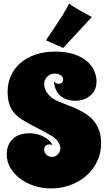

<svg xmlns="http://www.w3.org/2000/svg" viewBox="-20 -1017 603 1082"><path d="M523.9 -557.1Q523.9 -532.7 514.9 -512.9Q505.9 -493.2 489.7 -479Q473.6 -464.8 451.9 -457Q430.2 -449.2 404.8 -449.2Q377 -449.2 357.2 -456.1Q337.4 -462.9 324 -473.4Q310.5 -483.9 302.7 -496.8Q294.9 -509.8 290.8 -522Q286.6 -534.2 285.4 -544.4Q284.2 -554.7 284.2 -560.1Q290 -550.3 297.9 -547.6Q305.7 -544.9 311 -544.9Q324.7 -544.9 330.3 -552.2Q335.9 -559.6 335.9 -567.9Q335.9 -573.2 333.7 -579.1Q331.5 -585 325.9 -590.1Q320.3 -595.2 310.8 -598.6Q301.3 -602.1 287.1 -602.1Q277.3 -602.1 267.1 -598.4Q256.8 -594.7 248.3 -587.2Q239.7 -579.6 234.4 -568.4Q229 -557.1 229 -542Q229 -527.3 235.1 -512.9Q241.2 -498.5 251.7 -485.8Q262.2 -473.1 276.6 -462.9Q291 -452.6 308.1 -445.8Q335 -434.6 363.5 -423.8Q392.1 -413.1 418.9 -400.4Q445.8 -387.7 469.5 -371.3Q493.2 -355 511 -332.5Q528.8 -310.1 539.3 -280Q549.8 -250 549.8 -210Q549.8 -152.8 526.6 -105.7Q503.4 -58.6 464.6 -25.1Q425.8 8.3 374.8 26.6Q323.7 44.9 268.1 44.9Q217.8 44.9 172.4 30Q127 15.1 92.8 -10.7Q58.6 -36.6 38.3 -71.5Q18.1 -106.4 18.1 -147Q18.1 -176.8 27.8 -199.2Q37.6 -221.7 54.9 -236.6Q72.3 -251.5 95.5 -258.8Q118.7 -266.1 145 -266.1Q165.5 -266.1 185.3 -261.7Q205.1 -257.3 222.4 -248.8Q239.7 -240.2 253.7 -228Q267.6 -215.8 275.9 -200.2Q265.6 -203.1 257.8 -203.1Q244.6 -203.1 236.8 -195.3Q229 -187.5 229 -171.9Q229 -163.6 232.9 -156.5Q236.8 -149.4 242.9 -144Q249 -138.7 257.1 -135.7Q265.1 -132.8 273.9 -132.8Q283.7 -132.8 292 -137Q300.3 -141.1 306.6 -147.9Q313 -154.8 316.4 -163.1Q319.8 -171.4 319.8 -180.2Q319.8 -197.3 309.3 -214.8Q298.8 -232.4 278.8 -246.1Q240.7 -269.5 207 -286.6Q173.3 -303.7 145 -319.1Q116.7 -334.5 94 -350.1Q71.3 -365.7 55.4 -386.2Q39.6 -406.7 31.2 -434.3Q22.9 -461.9 22.9 -501Q22.9 -547.9 41 -588.9Q59.1 -629.9 93.5 -660.4Q127.9 -690.9 177.7 -708.5Q227.5 -726.1 291 -726.1Q355 -726.1 399.4 -710.7Q443.8 -695.3 471.4 -670.9Q499 -646.5 511.5 -616.5Q523.9 -586.4 523.9 -557.1ZM335.9 -746.6 238.8 -790Q268.6 -833 294.4 -872.6Q305.2 -889.2 316.7 -906.7Q328.1 -924.3 338.1 -940.7Q348.1 -957 356.4 -971.7Q364.7 -986.3 369.6 -996.6Q384.8 -985.4 406.5 -972.2Q428.2 -959 448.7 -947.8Q472.2 -934.6 497.6 -920.9Z"/></svg>

Font: Spicy Rice
Style: Regular
Weight: 400
Version: Version 1.000